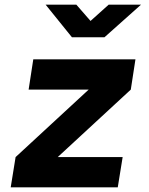

<svg xmlns="http://www.w3.org/2000/svg" viewBox="-20 -805 640 825"><path d="M26 0 47 -130 361 -420H103L123 -550H562L542 -420L228 -130H507L486 0ZM289 -645 176 -785H308L369 -715L447 -785H586L429 -645Z"/></svg>

Font: JetBrains Mono ExtraBold
Style: Italic
Weight: 800
Italic angle: -9°
Monospace: yes
Designer: Philipp Nurullin, Konstantin Bulenkov
Foundry: JetBrains
Version: Version 2.305; ttfautohint (v1.8.4.7-5d5b)